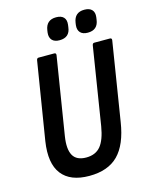

<svg xmlns="http://www.w3.org/2000/svg" viewBox="-124 -913 778 999"><g transform="rotate(-15 264.5 -413.0)"><path d="M231.9 8Q129.6 8 84 -50.9Q38.5 -109.7 56.3 -225.9L123.9 -643.6Q125.9 -655 134.9 -655H218.9Q230.3 -655 228.5 -643L161.3 -224.9Q150.5 -156.8 169.7 -122.7Q188.9 -88.7 240.8 -88.7Q291.1 -88.7 318.3 -121.4Q345.4 -154.2 357.2 -225.5L423.9 -643.6Q425.9 -655 434.8 -655H518.9Q530.3 -655 528.5 -643L460.9 -220.9Q442.7 -103 387.7 -47.5Q332.7 8 231.9 8ZM416.6 -713.9Q389.4 -713.9 376.4 -728.2Q363.3 -742.6 366.1 -768L367.9 -780.7Q375.9 -834.2 428.9 -834.2Q456.7 -834.2 469.6 -820.1Q482.6 -806.1 479.4 -780.7L477.6 -768Q470.9 -713.9 416.6 -713.9ZM264.4 -713.9Q237.3 -713.9 224.2 -728.2Q211.1 -742.6 213.9 -768L215.7 -780.7Q223.7 -834.2 276.8 -834.2Q304.5 -834.2 317.5 -820.1Q330.4 -806.1 327.2 -780.7L325.5 -768Q319.5 -713.9 264.4 -713.9Z"/></g></svg>

Font: Sofia Sans Condensed
Style: Italic
Weight: 400
Italic angle: -9°
Designer: Botio Nikoltchev, Ani Petrova
Foundry: lettersoup
Version: Version 4.101